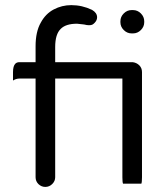

<svg xmlns="http://www.w3.org/2000/svg" viewBox="-20 -737 662 756"><path d="M498 -605.5H503.9Q521.5 -605.5 534.7 -618.7Q547.9 -631.8 547.9 -649.4V-653.3Q547.9 -670.9 534.7 -684.1Q521.5 -697.3 503.9 -697.3H498Q480.5 -697.3 467.3 -684.1Q454.1 -670.9 454.1 -653.3V-649.4Q454.1 -631.8 467.3 -618.7Q480.5 -605.5 498 -605.5ZM536.6 -13.7Q539.1 -20 539.1 -39.1V-453.1Q539.1 -469.2 528.6 -479.7Q518.1 -490.2 502.4 -492.2H197.3V-551.8Q197.3 -602.1 218.8 -623Q238.8 -643.6 283.2 -643.6H283.7L311 -640.6Q322.3 -637.7 330.1 -637.7Q337.9 -637.7 342.8 -639.6Q348.1 -642.1 353 -647.5Q362.3 -657.2 362.3 -668.9Q362.3 -686.5 342.3 -698.2Q303.2 -716.8 260.7 -716.8Q223.6 -716.8 191.4 -699.7Q159.2 -682.6 140.6 -647.9Q120.1 -612.3 120.1 -554.7V-492.2H56.6Q46.4 -492.2 40.5 -486.3Q31.2 -477.1 31.2 -453.1V-419.9Q43.5 -427.7 56.6 -427.7H120.1V-39.1Q120.1 -23.4 131.3 -12.2Q143.1 -1 158.2 -1Q174.3 -1 185.8 -12.5Q197.3 -23.9 197.3 -39.1V-427.7H461.9V-39.1Q461.9 -20 464.4 -13.7Z"/></svg>

Font: YuPearl-Light
Style: Light
Weight: 300
Designer: Max Yao
Foundry: Max-Everyday
Version: Version 1.011; ttfautohint (v1.8.3)